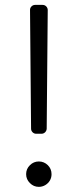

<svg xmlns="http://www.w3.org/2000/svg" viewBox="-20 -747 313 773"><path d="M105.1 -229 100.9 -706.3Q100.5 -714.8 106.7 -721.1Q112.9 -727.3 121.4 -727.3H151.3Q160.2 -727.3 166.2 -721.1Q172.2 -714.8 172.2 -706.3L168 -229Q167.6 -220.5 161.6 -214.5Q155.5 -208.5 147 -208.5H125.7Q117.2 -208.5 111.2 -214.5Q105.1 -220.5 105.1 -229ZM100.5 -82Q115.4 -96.9 136.4 -96.9Q157.3 -96.9 172.6 -82Q187.5 -67.1 187.5 -45.8Q187.5 -31.6 180.8 -20.2Q174.4 -9.2 162.3 -1.8Q150.2 5.3 136.4 5.3Q115.4 5.3 100.5 -9.9Q85.2 -24.9 85.2 -45.8Q85.2 -67.1 100.5 -82Z"/></svg>

Font: DeltaSans Light
Style: Regular
Weight: 300
Designer: Rasmus Andersson
Foundry: rsms
Version: Version 3.012